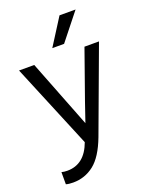

<svg xmlns="http://www.w3.org/2000/svg" viewBox="-163 -799 819 1056"><g transform="rotate(-20 246.5 -271.0)"><path d="M291 -560H222L321 -716H415ZM78 174Q52 174 36 169V98Q51 102 70 102Q171 102 213 -13L8 -507H97L252 -110Q260 -138 391 -507H476L293 -13Q254 90 200.5 132Q147 174 78 174Z"/></g></svg>

Font: Hind Mysuru
Style: Regular
Weight: 400
Designer: Manushi Parikh, Hitesh Malaviya
Foundry: Indian Type Foundry
Version: Version 0.703;PS 1.0;hotconv 1.0.86;makeotf.lib2.5.63406